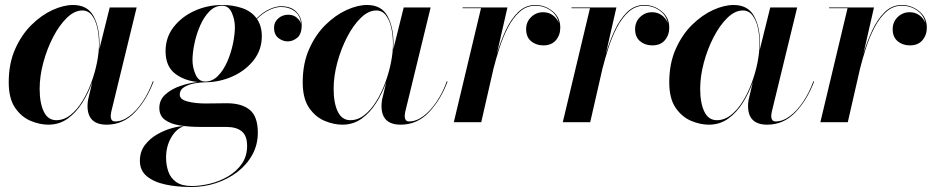

<svg xmlns="http://www.w3.org/2000/svg" viewBox="-20 -490 3737 770"><path d="M379 -314Q379 -303.5 378.2 -291.8L420 -460H528L426 -41Q425.2 -36.5 424.6 -31.6Q424 -26.8 424 -23Q424 -14.8 428.1 -8.9Q432.2 -3 442 -3Q470.5 -3 499 -24.3Q527.5 -45.6 552 -82.1Q576.5 -118.5 593 -164L596 -163Q567.5 -88 520.4 -39Q473.2 10 408 10Q331 10 331 -65Q331 -75 333 -89L350.1 -160.8Q334.4 -116.5 309.8 -77.5Q285.2 -38.5 251.4 -14.2Q217.5 10 174 10Q139.5 10 102.6 -5.4Q65.8 -20.9 40.4 -57.9Q15 -95 15 -160Q15 -235 40.6 -292.8Q66.1 -350.5 106.1 -390Q146.1 -429.5 190.6 -449.8Q235.1 -470 273 -470Q330 -470 354.5 -426.5Q379 -383 379 -314ZM377 -314Q377 -348.5 370.1 -379.1Q363.1 -409.8 348.3 -428.9Q333.5 -448 310 -448Q278.5 -448 248.1 -418.4Q217.6 -388.8 193 -341.2Q168.4 -293.8 153.7 -239Q139 -184.2 139 -134Q139 -77 155.6 -42.5Q172.2 -8 206 -8Q236.2 -8 262.5 -28.7Q288.8 -49.4 309.8 -83.4Q330.9 -117.4 345.9 -158.1Q361 -198.8 369 -239.6Q377 -280.4 377 -314Z M718 16Q687.2 25.8 666.6 61.4Q646 97 646 142Q646 172 655.1 198Q664.1 224 686.6 240Q709 256 749 256Q784.6 256 823.4 246.3Q862.1 236.6 895.6 216.8Q929.1 196.9 950.1 166.6Q971 136.2 971 95Q971 54.5 949.6 36.8Q928.2 19 887 19H783Q738 19 700.8 12.9Q663.5 6.9 641.2 -9.6Q619 -26 619 -57Q619 -89.8 643.6 -111.6Q668.1 -133.4 703.9 -145.5Q739.8 -157.6 773.1 -161.2Q718 -166.5 681 -195.7Q644 -224.9 644 -285Q644 -340 676.4 -381.7Q708.8 -423.4 760.6 -446.7Q812.5 -470 871 -470Q915 -470 951.7 -457.3Q988.4 -444.6 1009.1 -416.1Q1034.4 -441.5 1060.4 -453.2Q1086.4 -465 1107 -465Q1147.5 -465 1168.8 -442.5Q1190 -420 1190 -390Q1190 -353.2 1172.1 -338.6Q1154.2 -324 1134 -324Q1113.8 -324 1096.4 -337.6Q1079 -351.2 1079 -379Q1079 -401.5 1095.9 -416.2Q1112.8 -431 1136 -431Q1157.8 -431 1172.1 -417.5Q1186.5 -404 1188 -392Q1185 -427.2 1162.1 -444.6Q1139.2 -462 1107 -462Q1086 -462 1060.6 -450.2Q1035.1 -438.5 1010.6 -414Q1030 -385.8 1030 -345Q1030 -290.4 997.5 -248.8Q965 -207.2 913.1 -183.8Q861.1 -160.4 803 -160Q786.5 -160 762.4 -156.1Q738.2 -152.1 719.6 -141.3Q701 -130.5 701 -110Q701 -91.2 731.9 -83.1Q762.8 -75 804 -75Q830.2 -75 849.1 -75.5Q868 -76 889 -76Q949.8 -76 981.9 -49.2Q1014 -22.5 1014 42Q1014 90.4 992 130.4Q970 170.4 932.2 199.4Q894.5 228.4 846.6 244.2Q798.8 260 747 260Q689.5 260 642.8 249.8Q596.1 239.6 568.6 216.6Q541 193.5 541 155Q541 117.9 561.3 91.4Q581.6 65 611.1 48.4Q640.6 31.8 669.4 23.9Q698.1 16 715 16ZM803 -163Q831.9 -163 854.1 -185.6Q876.2 -208.1 891.4 -242.8Q906.5 -277.4 914.2 -314.6Q922 -351.8 922 -381Q922 -411 909.6 -439Q897.2 -467 871 -467Q842.1 -467 819.9 -444.4Q797.8 -421.9 782.6 -387.2Q767.5 -352.6 759.8 -315.4Q752 -278.2 752 -249Q752 -219 764.4 -191Q776.8 -163 803 -163Z M1558 -314Q1558 -303.5 1557.2 -291.8L1599 -460H1707L1605 -41Q1604.2 -36.5 1603.6 -31.6Q1603 -26.8 1603 -23Q1603 -14.8 1607.1 -8.9Q1611.2 -3 1621 -3Q1649.5 -3 1678 -24.3Q1706.5 -45.6 1731 -82.1Q1755.5 -118.5 1772 -164L1775 -163Q1746.5 -88 1699.4 -39Q1652.2 10 1587 10Q1510 10 1510 -65Q1510 -75 1512 -89L1529.1 -160.8Q1513.4 -116.5 1488.8 -77.5Q1464.2 -38.5 1430.4 -14.2Q1396.5 10 1353 10Q1318.5 10 1281.6 -5.4Q1244.8 -20.9 1219.4 -57.9Q1194 -95 1194 -160Q1194 -235 1219.6 -292.8Q1245.1 -350.5 1285.1 -390Q1325.1 -429.5 1369.6 -449.8Q1414.1 -470 1452 -470Q1509 -470 1533.5 -426.5Q1558 -383 1558 -314ZM1556 -314Q1556 -348.5 1549.1 -379.1Q1542.1 -409.8 1527.3 -428.9Q1512.5 -448 1489 -448Q1457.5 -448 1427.1 -418.4Q1396.6 -388.8 1372 -341.2Q1347.4 -293.8 1332.7 -239Q1318 -184.2 1318 -134Q1318 -77 1334.6 -42.5Q1351.2 -8 1385 -8Q1415.2 -8 1441.5 -28.7Q1467.8 -49.4 1488.8 -83.4Q1509.9 -117.4 1524.9 -158.1Q1540 -198.8 1548 -239.6Q1556 -280.4 1556 -314Z M1909 -457H1835V-460H2015L1972.5 -273.6Q1987 -322.8 2007.9 -367.8Q2028.8 -412.8 2058 -441.4Q2087.2 -470 2127 -470Q2165.2 -470 2196.1 -445.1Q2227 -420.2 2227 -379Q2227 -349.8 2209.5 -328.9Q2192 -308 2159 -308Q2129.8 -308 2109.9 -324.8Q2090 -341.5 2090 -373Q2090 -402.2 2110.1 -421.6Q2130.2 -441 2158 -441Q2180.5 -441 2197 -428.9Q2213.5 -416.8 2221 -398Q2215 -428.8 2188.2 -447.9Q2161.5 -467 2127 -467Q2091.2 -467 2064.1 -442.6Q2037 -418.1 2016.9 -379.4Q1996.9 -340.8 1982.8 -296.9Q1968.6 -253.1 1959 -214.4L1910 0H1800Z M2346 -457H2272V-460H2452L2409.5 -273.6Q2424 -322.8 2444.9 -367.8Q2465.8 -412.8 2495 -441.4Q2524.2 -470 2564 -470Q2602.2 -470 2633.1 -445.1Q2664 -420.2 2664 -379Q2664 -349.8 2646.5 -328.9Q2629 -308 2596 -308Q2566.8 -308 2546.9 -324.8Q2527 -341.5 2527 -373Q2527 -402.2 2547.1 -421.6Q2567.2 -441 2595 -441Q2617.5 -441 2634 -428.9Q2650.5 -416.8 2658 -398Q2652 -428.8 2625.2 -447.9Q2598.5 -467 2564 -467Q2528.2 -467 2501.1 -442.6Q2474 -418.1 2453.9 -379.4Q2433.9 -340.8 2419.8 -296.9Q2405.6 -253.1 2396 -214.4L2347 0H2237Z M3028 -314Q3028 -303.5 3027.2 -291.8L3069 -460H3177L3075 -41Q3074.2 -36.5 3073.6 -31.6Q3073 -26.8 3073 -23Q3073 -14.8 3077.1 -8.9Q3081.2 -3 3091 -3Q3119.5 -3 3148 -24.3Q3176.5 -45.6 3201 -82.1Q3225.5 -118.5 3242 -164L3245 -163Q3216.5 -88 3169.4 -39Q3122.2 10 3057 10Q2980 10 2980 -65Q2980 -75 2982 -89L2999.1 -160.8Q2983.4 -116.5 2958.8 -77.5Q2934.2 -38.5 2900.4 -14.2Q2866.5 10 2823 10Q2788.5 10 2751.6 -5.4Q2714.8 -20.9 2689.4 -57.9Q2664 -95 2664 -160Q2664 -235 2689.6 -292.8Q2715.1 -350.5 2755.1 -390Q2795.1 -429.5 2839.6 -449.8Q2884.1 -470 2922 -470Q2979 -470 3003.5 -426.5Q3028 -383 3028 -314ZM3026 -314Q3026 -348.5 3019.1 -379.1Q3012.1 -409.8 2997.3 -428.9Q2982.5 -448 2959 -448Q2927.5 -448 2897.1 -418.4Q2866.6 -388.8 2842 -341.2Q2817.4 -293.8 2802.7 -239Q2788 -184.2 2788 -134Q2788 -77 2804.6 -42.5Q2821.2 -8 2855 -8Q2885.2 -8 2911.5 -28.7Q2937.8 -49.4 2958.8 -83.4Q2979.9 -117.4 2994.9 -158.1Q3010 -198.8 3018 -239.6Q3026 -280.4 3026 -314Z M3379 -457H3305V-460H3485L3442.5 -273.6Q3457 -322.8 3477.9 -367.8Q3498.8 -412.8 3528 -441.4Q3557.2 -470 3597 -470Q3635.2 -470 3666.1 -445.1Q3697 -420.2 3697 -379Q3697 -349.8 3679.5 -328.9Q3662 -308 3629 -308Q3599.8 -308 3579.9 -324.8Q3560 -341.5 3560 -373Q3560 -402.2 3580.1 -421.6Q3600.2 -441 3628 -441Q3650.5 -441 3667 -428.9Q3683.5 -416.8 3691 -398Q3685 -428.8 3658.2 -447.9Q3631.5 -467 3597 -467Q3561.2 -467 3534.1 -442.6Q3507 -418.1 3486.9 -379.4Q3466.9 -340.8 3452.8 -296.9Q3438.6 -253.1 3429 -214.4L3380 0H3270Z"/></svg>

Font: Bodoni* 72 Medium
Style: Italic
Weight: 500
Italic angle: -13°
Version: Version 1.002; ttfautohint (v0.97) -l 8 -r 50 -G 200 -x 14 -